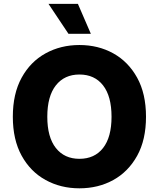

<svg xmlns="http://www.w3.org/2000/svg" viewBox="-20 -972 828 1001"><path d="M394 9.8Q296.4 9.8 217.5 -33.7Q138.7 -77.1 92.8 -160.4Q46.9 -243.7 46.9 -363.3Q46.9 -483.4 92.8 -566.9Q138.7 -650.4 217.5 -693.8Q296.4 -737.3 394 -737.3Q492.2 -737.3 570.6 -693.8Q648.9 -650.4 695.1 -566.9Q741.2 -483.4 741.2 -363.3Q741.2 -243.2 695.1 -159.9Q648.9 -76.7 570.6 -33.4Q492.2 9.8 394 9.8ZM394 -144Q473.1 -144 517.3 -200.4Q561.5 -256.8 561.5 -363.3Q561.5 -470.2 517.3 -526.9Q473.1 -583.5 394 -583.5Q315.9 -583.5 271.2 -526.9Q226.6 -470.2 226.6 -363.3Q226.6 -256.8 271.2 -200.4Q315.9 -144 394 -144ZM336.9 -795.9 232.9 -951.7H386.2L453.6 -795.9Z"/></svg>

Font: Inter Extra Bold
Style: Regular
Weight: 800
Designer: Rasmus Andersson
Foundry: rsms
Version: Version 4.000;git-3c8e0fc